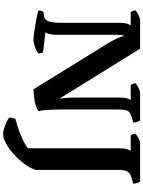

<svg xmlns="http://www.w3.org/2000/svg" viewBox="141 -886 944 1267"><g transform="rotate(90 613.5 -252.0)"><path d="M242 0Q233 0 208 -3Q183 -6 152.5 -11Q122 -16 93.5 -22Q65 -28 49 -33Q49 -54 58 -66L85 -70Q110 -73 120 -99.5Q130 -126 130 -182V-567Q130 -600 136 -618.5Q142 -637 147 -642H60Q56 -646 52.5 -654.5Q49 -663 48 -673Q53 -679 65.5 -686.5Q78 -694 91 -699Q104 -704 110 -704H301L631 -171Q627 -192 625 -220.5Q623 -249 623 -302V-564Q623 -598 628.5 -617.5Q634 -637 640 -642H540Q538 -645 534 -653.5Q530 -662 529 -673Q534 -679 546.5 -686.5Q559 -694 571.5 -699Q584 -704 590 -704H775Q780 -698 784 -685.5Q788 -673 788 -659L751 -648Q732 -642 721 -633.5Q710 -625 706 -607Q702 -589 702 -555V-181Q702 -125 705.5 -85.5Q709 -46 713 -34Q698 -22 671.5 -14.5Q645 -7 616.5 -4Q588 -1 569 0L267 -489Q243 -529 231 -556.5Q219 -584 219 -595H213Q212 -589 210.5 -573Q209 -557 209 -525V-146Q209 -125 204 -106Q199 -87 193 -79L324 -64Q326 -61 329 -52Q332 -43 332 -33Q316 -19 287.5 -9.5Q259 0 242 0ZM868 200Q843 200 809.5 187.5Q776 175 755 160Q755 148 758 136.5Q761 125 764 119Q822 104 872.5 83Q923 62 958 37V-565Q958 -596 963.5 -616.5Q969 -637 976 -642H873Q870 -646 866 -654.5Q862 -663 862 -673Q867 -679 879 -686.5Q891 -694 904 -699Q917 -704 923 -704H1178Q1183 -698 1187 -686Q1191 -674 1192 -659L1148 -646Q1125 -639 1113 -623Q1101 -607 1101 -560V-17Q1090 21 1061.5 59Q1033 97 997 129.5Q961 162 926 181Q891 200 868 200Z"/></g></svg>

Font: Texturina
Style: Bold
Weight: 700
Designer: Guillermo Torres Carreño
Foundry: Omnibus-Type
Version: Version 1.002; ttfautohint (v1.8.3)